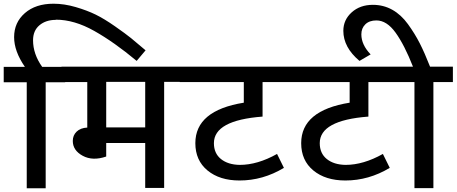

<svg xmlns="http://www.w3.org/2000/svg" viewBox="-40 -1013 2459 1034"><path d="M261 -907V-906Q207 -906 172.5 -877Q138 -848 138 -796Q138 -722 187 -653H311V-570H206V1H104V-570H-20V-653H94Q36 -737 36 -813Q36 -892 94 -942.5Q152 -993 248 -993Q306 -993 367.5 -975Q429 -957 475 -934.5Q521 -912 579 -871.5Q637 -831 666 -807.5Q695 -784 744 -742L696 -685Q575 -786 467.5 -846.5Q360 -907 261 -907Z M948 -654V-572H844V-1H742V-243H532V-170Q459 -145 405.5 -174Q352 -203 352 -254Q352 -284 372.5 -304Q393 -324 430 -326V-571H291V-654ZM742 -327V-572H532V-327Z M1373 -385Q1112 -365 1112 -242Q1112 -187 1150 -156.5Q1188 -126 1251 -125Q1347 -125 1452 -184L1489 -109Q1376 -41 1250 -41Q1143 -41 1077.5 -95Q1012 -149 1012 -242Q1012 -418 1273 -460V-571H928V-654H1518V-571H1374V-385Z M1943 -385Q1682 -365 1682 -242Q1682 -187 1720 -156.5Q1758 -126 1821 -125Q1917 -125 2022 -184L2059 -109Q1946 -41 1820 -41Q1713 -41 1647.5 -95Q1582 -149 1582 -242Q1582 -418 1843 -460V-571H1498V-654H2088V-571H1944V-385Z M2399 -654V-571H2294V0H2192V-571H2068V-654H2184Q2138 -771 2090.5 -837Q2043 -903 1987 -903Q1949 -903 1927.5 -882Q1906 -861 1906 -828Q1906 -772 1956 -720L1896 -685Q1809 -758 1809 -847Q1809 -906 1854 -946.5Q1899 -987 1968 -987Q2025 -987 2072.5 -960.5Q2120 -934 2157 -883Q2194 -832 2220.5 -780Q2247 -728 2276 -654Z"/></svg>

Font: Martel Sans DemiBold
Style: Regular
Weight: 600
Designer: Dan Reynolds and Mathieu Réguer
Foundry: Dan Reynolds and Mathieu Réguer
Version: Version 1.001;PS 001.001;hotconv 1.0.70;makeotf.lib2.5.58329